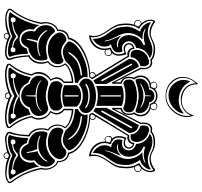

<svg xmlns="http://www.w3.org/2000/svg" viewBox="-46 -1042 1102 1049"><g transform="rotate(90 504.5 -518.0)"><path d="M505 -872Q462 -872 431.5 -899Q401 -926 401 -966Q401 -1008 437 -1047L440 -1049Q441 -1049 441 -1045Q441 -976 509 -963Q520 -961 529 -960Q557 -960 579.5 -977Q602 -994 609 -1021Q610 -1025 611 -1026Q613 -1025 613 -1024Q620 -1006 620 -991Q620 -945 585.5 -908.5Q551 -872 505 -872ZM406 -968Q406 -932 435 -904Q464 -876 504 -876Q548 -876 581 -912Q614 -948 614 -992Q614 -1000 612 -1010Q600 -984 577 -969.5Q554 -955 526 -955Q513 -955 507 -956Q439 -972 435 -1038Q406 -1005 406 -968ZM417 -970Q417 -990 426 -1007Q450 -958 503 -947Q522 -944 530 -944Q568 -944 601 -972Q597 -938 567 -913Q537 -888 501.5 -888Q466 -888 441.5 -913.5Q417 -939 417 -970ZM818 -10Q818 -9 817.5 -7Q817 -5 817 -4Q817 1 821.5 5Q826 9 831 9Q836 9 840.5 5Q845 1 845 -4Q845 -8 842 -11Q833 -16 831 -17Q826 -13 818 -10ZM491 -16Q490 -14 490 -12Q490 -7 495 -3Q500 1 505 1Q510 1 514 -3Q518 -7 518 -12Q518 -16 505 -22Q501 -20 491 -16ZM166 -11Q164 -7 164 -5Q164 0 168.5 4Q173 8 178 8Q183 8 187.5 4Q192 0 192 -5V-7Q191 -9 191 -10Q183 -13 178 -17ZM110 -737Q93 -737 93 -721Q93 -705 110 -705Q115 -705 118 -706Q122 -716 125 -720Q125 -725 124 -727Q116 -732 111 -737ZM448 -823Q431 -823 431 -808Q431 -796 442 -792Q454 -792 456 -793Q459 -803 463 -809Q461 -823 448 -823ZM727 -560Q727 -543 744 -543Q750 -543 755 -548Q755 -551 756.5 -557.5Q758 -564 758 -566V-568Q755 -569 743 -575Q727 -575 727 -560ZM605 -470Q606 -461 622 -461Q632 -463 632 -473Q632 -486 618 -486H614ZM891 -706Q894 -705 899 -705Q916 -705 916 -721Q916 -737 899 -737H898Q896 -735 890.5 -731Q885 -727 884 -726Q883 -725 883 -722Q889 -712 891 -706ZM566 -791Q578 -796 578 -807Q578 -823 562 -823Q546 -823 546 -809Q550 -803 553 -793Q555 -792 560 -791.5Q565 -791 566 -791ZM848 -784Q830 -784 808 -795.5Q786 -807 762 -807Q719 -807 702 -789Q694 -791 688 -791Q673 -791 665 -779.5Q657 -768 657 -750Q657 -748 657.5 -743Q658 -738 658 -735L578 -582Q577 -580 575 -579.5Q573 -579 571.5 -580.5Q570 -582 570 -585V-630Q570 -633 574 -634Q602 -640 602 -674Q602 -686 596 -697Q593 -700 595 -702Q608 -718 608 -736Q608 -757 591.5 -771.5Q575 -786 550 -786H548Q539 -820 505 -820Q470 -820 461 -786H458Q434 -786 417.5 -771.5Q401 -757 401 -736Q401 -718 414 -702Q416 -700 413 -697Q407 -686 407 -674Q407 -640 434 -634Q438 -633 438 -630V-585Q438 -574 430 -582L350 -735Q352 -745 352 -750Q352 -791 321 -791Q318 -791 306 -789Q289 -807 247 -807Q224 -807 201 -795.5Q178 -784 161 -784Q126 -784 99 -806Q94 -799 94 -790Q94 -774 106 -755.5Q118 -737 134 -730Q140 -728 136 -724Q117 -698 117 -658Q117 -640 120 -621Q124 -597 154 -554.5Q184 -512 184 -478Q184 -469 183 -463Q213 -471 229.5 -492Q246 -513 246 -539Q246 -556 241 -568Q239 -570 243 -574Q277 -584 277 -617Q277 -630 270 -648Q257 -643 248 -643Q233 -643 224.5 -651.5Q216 -660 216 -671Q216 -694 242 -701Q248 -702 248 -699Q248 -687 257 -680Q266 -673 278 -673Q285 -673 289 -674L405 -484Q407 -482 409.5 -477.5Q412 -473 413 -471Q406 -462 403 -455Q333 -455 268 -421.5Q203 -388 194 -339Q149 -333 149 -280Q130 -274 119 -256.5Q108 -239 108 -218Q108 -203 112 -194Q93 -99 39 -30Q35 -26 35 -22Q35 -18 39 -14Q61 -3 77 -3Q130 -3 179 -26Q219 -3 270 -3Q283 -3 296 -12Q302 -15 300 -18Q286 -61 282 -128Q300 -135 310.5 -153.5Q321 -172 321 -195Q321 -212 314 -231Q342 -251 342 -282Q342 -304 326 -323Q337 -342 369.5 -355Q402 -368 430 -368Q434 -368 434 -364V-316Q411 -298 411 -276Q411 -262 422 -243Q404 -233 393.5 -214.5Q383 -196 383 -176Q383 -154 394 -142Q380 -70 336 -20Q333 -15 339 -13Q356 -3 390 -3Q415 -3 449.5 -11.5Q484 -20 502 -31Q502 -34 506 -34Q507 -33 507 -31Q526 -20 560 -11.5Q594 -3 619 -3Q653 -3 670 -13Q676 -15 673 -20Q628 -72 614 -142Q626 -156 626 -176Q626 -222 586 -243Q598 -261 598 -276Q598 -298 575 -316V-364Q575 -368 579 -368Q607 -368 639 -355Q671 -342 682 -323Q667 -304 667 -282Q667 -251 695 -231Q688 -216 688 -195Q688 -172 698.5 -153.5Q709 -135 726 -128Q724 -64 709 -18Q707 -15 713 -12Q725 -3 739 -3Q789 -3 830 -26Q880 -3 932 -3Q948 -3 970 -14Q974 -18 974 -22Q974 -26 970 -30Q915 -101 897 -194Q901 -203 901 -218Q901 -239 890.5 -256.5Q880 -274 861 -280Q861 -333 815 -339Q806 -388 741 -421.5Q676 -455 606 -455Q603 -462 596 -471L720 -674Q724 -673 731 -673Q743 -673 752 -680.5Q761 -688 761 -699Q761 -702 767 -701Q793 -694 793 -671Q793 -660 784.5 -651.5Q776 -643 761 -643Q753 -643 738 -648Q732 -633 732 -617Q732 -584 766 -574Q770 -570 768 -568Q762 -553 762 -539Q762 -513 779 -492Q796 -471 826 -463Q825 -469 825 -478Q825 -512 855 -554.5Q885 -597 889 -621Q889 -623 890.5 -637.5Q892 -652 892 -658Q892 -698 873 -724Q871 -726 873.5 -729Q876 -732 880.5 -734.5Q885 -737 886 -738Q914 -757 914 -790Q914 -801 910 -806Q882 -784 848 -784ZM266 -543Q282 -543 282 -560Q282 -575 266 -575Q254 -569 251 -568L250 -566Q254 -552 254 -548Q259 -543 266 -543ZM754 -800Q778 -800 805 -787.5Q832 -775 850 -775Q884 -775 906 -793V-789Q906 -771 889 -753.5Q872 -736 854 -733Q882 -694 882 -658Q882 -642 879 -621Q875 -598 859 -577Q843 -556 829.5 -533Q816 -510 816 -477V-475Q798 -483 786 -501Q774 -519 774 -539Q774 -561 786 -574Q742 -583 742 -615Q742 -626 746 -637Q753 -634 765 -634Q781 -634 791.5 -644Q802 -654 802 -672Q802 -700 767 -711Q766 -736 751.5 -756.5Q737 -777 711 -785Q726 -800 754 -800ZM756 -715Q756 -681 728 -681Q726 -681 721.5 -681.5Q717 -682 714 -682V-686Q714 -702 700.5 -716Q687 -730 669 -734Q666 -742 666 -750Q666 -782 689 -782H694Q733 -773 747 -747Q756 -730 756 -715ZM587 -708Q584 -708 582 -709Q541 -725 505 -725Q467 -725 426 -709Q425 -708 422 -708Q410 -708 410 -731Q410 -754 428.5 -768Q447 -782 469 -782Q475 -811 505 -811Q534 -811 540 -782Q562 -782 580 -768Q598 -754 598 -731Q598 -708 587 -708ZM707 -673 589 -478 570 -489V-550L664 -726Q705 -718 707 -673ZM438 -641Q415 -644 415 -673Q415 -692 430 -700Q462 -716 505 -716Q548 -716 579 -700Q594 -692 594 -673Q594 -644 570 -641Q546 -653 505 -653Q463 -653 438 -641ZM559 -493Q534 -502 505 -502Q474 -502 450 -493V-633Q470 -643 505 -643Q537 -643 559 -633ZM802 -342Q776 -311 744 -311Q722 -311 691 -327Q660 -372 576 -377V-394Q590 -398 599 -409.5Q608 -421 608 -434Q608 -438 606 -446H615Q673 -446 734.5 -414Q796 -382 802 -342ZM812 -330Q827 -330 838.5 -318.5Q850 -307 850 -293Q850 -283 842 -270Q812 -229 756 -229Q726 -229 703 -242Q678 -255 678 -286Q678 -297 684 -305.5Q690 -314 698 -314Q700 -314 704 -312Q724 -302 746 -302Q777 -302 798 -325Q805 -330 812 -330ZM281 -681Q253 -681 253 -715Q253 -730 262 -747Q277 -774 316 -782H321Q331 -782 337 -772.5Q343 -763 343 -750Q343 -742 340 -734Q321 -730 307.5 -715.5Q294 -701 294 -685V-682Q291 -682 287 -681.5Q283 -681 281 -681ZM439 -489 420 -478 302 -673Q302 -692 313.5 -707Q325 -722 345 -726L439 -550ZM891 -221Q891 -179 857 -158Q858 -151 858 -138Q858 -115 846 -99Q834 -83 812 -83Q785 -83 767 -122Q738 -125 717 -145Q698 -160 698 -194Q698 -227 712 -227Q713 -227 714 -226.5Q715 -226 716 -226Q740 -219 758 -219Q814 -219 851 -263Q860 -273 872 -261Q891 -242 891 -221ZM410 -438Q410 -465 439.5 -478.5Q469 -492 505 -492Q545 -492 570 -478Q598 -461 598 -438Q598 -422 590.5 -414Q583 -406 567 -399Q542 -420 505 -420Q466 -420 442 -399Q410 -414 410 -438ZM813 -74Q839 -74 854 -91.5Q869 -109 869 -134Q869 -143 866 -152Q882 -161 890 -183Q895 -150 915.5 -103Q936 -56 962 -22Q949 -14 918 -14Q868 -14 830 -35Q793 -11 747 -11Q724 -11 718 -20Q733 -58 735 -122Q755 -115 762 -114Q775 -74 813 -74ZM563 -319Q542 -308 505 -308Q467 -308 446 -319V-388Q469 -411 505 -411Q540 -411 563 -388ZM159 -775Q177 -775 204 -787.5Q231 -800 254 -800Q282 -800 298 -785Q272 -777 257.5 -756.5Q243 -736 242 -711Q206 -699 206 -672Q206 -655 217 -644.5Q228 -634 244 -634Q256 -634 262 -637Q267 -627 267 -615Q267 -583 222 -574Q235 -561 235 -539Q235 -519 223 -501Q211 -483 193 -475V-477Q193 -519 163 -557.5Q133 -596 130 -621Q126 -649 126 -658Q126 -692 154 -733Q136 -736 119.5 -753.5Q103 -771 103 -789V-793Q125 -775 159 -775ZM584 -266Q583 -248 557.5 -238Q532 -228 506 -228Q479 -228 452.5 -237.5Q426 -247 425 -266Q424 -270 424 -276Q424 -297 446 -310Q474 -299 505 -299Q535 -299 563 -310Q585 -297 585 -276Q585 -270 584 -266ZM433 -377Q348 -372 318 -327Q287 -311 265 -311Q234 -311 206 -342Q212 -382 274 -414Q336 -446 394 -446H403Q401 -438 401 -434Q401 -421 410 -409.5Q419 -398 433 -394ZM614 -180Q614 -160 601 -147Q588 -134 568 -131Q555 -87 505 -83Q454 -87 438 -131Q420 -133 407 -147Q394 -161 394 -180Q394 -200 411 -219Q423 -231 434 -231Q438 -231 446 -229Q477 -218 506 -218Q531 -218 562 -229Q572 -231 575 -231Q586 -231 598 -219Q614 -201 614 -180ZM658 -25Q660 -23 657.5 -19Q655 -15 649 -14Q644 -14 635 -13.5Q626 -13 622 -13Q563 -13 505 -46Q445 -13 386 -13Q382 -13 373.5 -13.5Q365 -14 360 -14Q354 -15 351.5 -19Q349 -23 351 -25Q374 -53 383.5 -74Q393 -95 403 -136Q429 -122 433 -121Q454 -74 505 -74Q529 -74 548.5 -87.5Q568 -101 576 -122Q589 -125 606 -136Q616 -95 625.5 -74Q635 -53 658 -25ZM158 -293Q158 -307 170 -318.5Q182 -330 197 -330Q205 -330 210 -325Q233 -302 263 -302Q285 -302 305 -312Q307 -314 310 -314Q319 -314 325 -305.5Q331 -297 331 -286Q331 -255 306 -242Q283 -229 253 -229Q195 -229 167 -270Q158 -284 158 -293ZM197 -83Q175 -83 162.5 -98.5Q150 -114 150 -137Q150 -146 153 -158Q118 -178 118 -218Q118 -245 137 -261Q150 -274 158 -263Q193 -219 250 -219Q267 -219 293 -226H294Q296 -227 297 -227Q311 -227 311 -194Q311 -160 292 -145Q269 -125 242 -122Q222 -83 197 -83ZM140 -134Q140 -109 155 -91.5Q170 -74 196 -74Q215 -74 228 -85.5Q241 -97 246 -114Q252 -114 274 -122Q276 -58 291 -20Q284 -11 262 -11Q216 -11 179 -35Q141 -14 91 -14Q60 -14 46 -22Q73 -56 93.5 -102.5Q114 -149 118 -183Q128 -161 142 -152Q140 -140 140 -134ZM812 -746H822Q852 -746 871 -760Q874 -762 873.5 -763Q873 -764 870 -762Q851 -755 831 -753Q806 -753 786 -760Q783 -762 782 -756.5Q781 -751 785 -750Q832 -731 837 -673Q837 -642 817 -624Q805 -612 782 -612Q776 -612 774 -613Q770 -614 769 -612Q768 -611 770 -610Q771 -609 772 -609Q780 -606 786 -606Q800 -606 814 -614.5Q828 -623 834 -633Q831 -624 818 -594Q805 -564 803 -544Q803 -542 803 -541Q805 -542 806 -544Q808 -565 828.5 -601.5Q849 -638 849 -663Q849 -711 812 -746ZM566 -739Q539 -758 506 -760V-790Q506 -793 504.5 -793Q503 -793 503 -790L501 -760Q470 -758 442 -739Q438 -737 438 -734Q438 -732 441 -734Q469 -751 505 -751Q537 -751 566 -735Q569 -734 569 -736Q569 -738 566 -739ZM681 -683Q682 -685 680.5 -687Q679 -689 676.5 -689Q674 -689 673 -687L585 -527Q582 -522 588 -521Q591 -520 593 -523ZM508 -520V-626Q508 -629 504.5 -629Q501 -629 501 -626V-520Q501 -515 505 -516Q508 -517 508 -520ZM743 -346Q727 -376 698 -394Q666 -412 619 -416Q614 -416 615 -411Q616 -409 619 -408Q669 -403 694 -386Q719 -371 738 -342Q741 -338 743 -342Q745 -344 743 -346ZM424 -527 336 -687Q334 -692 330 -688Q327 -686 329 -683L416 -523Q418 -519 422 -521Q426 -523 424 -527ZM862 -220Q865 -225 863 -226.5Q861 -228 858 -223Q848 -205 825.5 -191Q803 -177 777 -177Q750 -177 728 -187Q723 -189 721.5 -187.5Q720 -186 725 -183Q751 -170 783 -170H795Q796 -168 806 -141Q807 -138 808.5 -130Q810 -122 811 -117Q812 -114 813 -113Q815 -112 816 -114Q816 -116 816 -118Q812 -155 806 -172Q824 -178 840 -192Q856 -206 862 -220ZM570 -439Q545 -458 504 -458Q464 -458 441 -441Q438 -439 440 -435.5Q442 -432 445 -434Q467 -450 505 -450Q544 -450 566 -434Q570 -430 571 -435Q572 -438 570 -439ZM742 -38Q742 -26 757 -26Q767 -26 770 -34Q784 -34 799 -39Q803 -40 829 -57Q862 -34 906 -34Q910 -26 919 -26Q934 -26 934 -38Q934 -53 920 -53Q914 -53 909.5 -48.5Q905 -44 906 -38Q857 -43 834 -65H823Q806 -50 798 -46Q785 -40 770 -39Q768 -52 757 -52Q742 -52 742 -38ZM508 -323V-394Q508 -397 504.5 -397Q501 -397 501 -394V-323Q501 -318 505 -319Q508 -320 508 -323ZM227 -612Q202 -612 187 -629Q172 -646 172 -673Q177 -731 224 -750Q229 -752 226 -758Q225 -761 222 -760Q203 -753 178 -753Q157 -755 140 -762Q132 -765 138 -760Q157 -746 187 -746H197Q161 -712 161 -665Q161 -639 180.5 -602Q200 -565 202 -544Q206 -534 206 -544Q204 -564 190 -594.5Q176 -625 174 -633Q180 -623 194 -614.5Q208 -606 222 -606Q230 -606 237 -609Q239 -609 240 -610Q242 -612 238 -613Q236 -613 234 -613Q232 -612 227 -612ZM390 -408Q393 -409 393 -412.5Q393 -416 390 -416Q343 -412 310 -394Q282 -376 266 -346Q263 -342 268 -341Q270 -340 271 -342Q294 -373 314 -386Q340 -403 390 -408ZM408 -42Q406 -54 393 -54Q388 -54 384.5 -49.5Q381 -45 381 -40Q381 -30 390 -26Q408 -24 408 -36V-38Q459 -38 506 -63Q544 -38 601 -38V-36Q601 -24 618 -26Q631 -31 628 -42Q627 -48 622 -51.5Q617 -55 612 -53Q603 -51 601 -42Q550 -46 508 -70Q507 -71 505 -71Q502 -71 501 -70Q459 -46 408 -42ZM284 -183Q288 -186 287 -187.5Q286 -189 282 -187Q258 -177 232 -177Q181 -177 150 -223Q145 -230 145 -224Q145 -223 146 -220Q164 -185 204 -172Q195 -147 193 -118Q192 -114 194 -113Q196 -112 197 -115Q198 -116 198 -117Q207 -157 214 -170H226Q258 -170 284 -183ZM89 -53Q75 -53 75 -38Q75 -26 90 -26Q99 -26 102 -34Q146 -34 180 -57Q201 -42 210 -39Q223 -34 239 -34Q242 -26 251 -26Q266 -26 266 -38Q266 -54 250 -52Q241 -50 239 -39Q225 -40 210 -46Q200 -51 186 -65H175Q152 -43 103 -38Q104 -45 99.5 -49Q95 -53 89 -53ZM508 -162Q561 -162 587 -190Q591 -195 588 -195Q587 -195 585 -193Q560 -168 505 -168Q450 -168 422 -193Q420 -196 419 -194.5Q418 -193 420 -191Q446 -162 501 -162L502 -113Q502 -109 504 -109Q506 -109 506 -113ZM920 -720Q920 -712 914 -706.5Q908 -701 900 -701Q899 -701 896.5 -701.5Q894 -702 893 -702Q900 -682 900 -658Q900 -651 898.5 -637Q897 -623 897 -621Q893 -596 862.5 -555Q832 -514 832 -481Q832 -474 834 -460Q837 -454 830 -454Q794 -460 774 -484Q754 -508 754 -538V-543Q749 -539 743 -539Q735 -539 729 -546Q723 -553 723 -562Q723 -578 738 -579Q724 -595 724 -617Q724 -634 732 -655Q734 -659 737 -657Q750 -650 760 -650Q771 -650 778.5 -656.5Q786 -663 786 -672Q786 -687 768 -694Q767 -681 756.5 -672Q746 -663 732 -663Q730 -663 722 -665L617 -490H618Q636 -490 636 -473Q636 -465 629 -460Q695 -455 753 -423Q811 -391 822 -345Q865 -337 867 -284Q886 -277 897 -257Q908 -237 908 -215Q908 -203 905 -194Q923 -100 975 -35Q981 -27 981 -21Q981 -13 975 -10Q955 4 926 4Q879 4 848 -9Q849 -7 849 -4Q849 3 843.5 8Q838 13 831 13Q824 13 818.5 8Q813 3 813 -4Q813 -6 814 -8Q803 -4 784 -0.5Q765 3 752 4L739 5Q724 5 709 -4Q699 -9 701 -21Q718 -70 718 -123Q681 -145 681 -194Q681 -216 687 -229Q661 -249 661 -282Q661 -302 674 -323Q665 -338 637.5 -348Q610 -358 583 -360V-318Q606 -301 606 -278Q606 -264 595 -245Q634 -221 634 -177Q634 -156 622 -140Q635 -77 678 -25Q681 -22 680.5 -15Q680 -8 674 -5Q655 5 619 5Q570 5 522 -14V-12Q522 -5 517 0Q512 5 505 5Q486 5 486 -12V-14Q438 5 390 5Q354 5 335 -5Q329 -8 328.5 -15Q328 -22 331 -25Q373 -75 386 -140Q374 -156 374 -177Q374 -220 414 -245Q403 -262 403 -278Q403 -301 426 -318V-360Q399 -358 371.5 -348Q344 -338 334 -323Q348 -303 348 -282Q348 -249 322 -229Q329 -210 329 -194Q329 -145 290 -123Q291 -69 308 -21Q310 -9 300 -4Q285 5 270 5Q228 5 196 -8V-5Q196 2 190 7Q184 12 178 12Q171 12 165.5 7Q160 2 160 -5Q160 -7 161 -9Q130 4 82 4Q53 4 34 -10Q28 -13 28 -21Q28 -29 34 -35Q88 -103 104 -194Q101 -203 101 -215Q101 -237 111.5 -257Q122 -277 142 -284Q142 -336 186 -345Q197 -392 255 -423.5Q313 -455 380 -460Q374 -466 374 -472Q374 -480 379 -485Q384 -490 392 -490L286 -665Q280 -663 277 -663Q263 -663 252.5 -672Q242 -681 241 -694Q223 -686 223 -672Q223 -663 230.5 -656.5Q238 -650 250 -650Q260 -650 273 -657Q274 -659 278 -655Q285 -632 285 -618Q285 -594 270 -579Q286 -577 286 -560Q286 -552 280.5 -545.5Q275 -539 266 -539Q262 -539 254 -543V-538Q254 -508 234.5 -484Q215 -460 179 -454Q172 -454 174 -460Q177 -470 177 -481Q177 -514 146.5 -555Q116 -596 112 -621Q109 -640 109 -658Q109 -682 116 -702Q115 -702 112.5 -701.5Q110 -701 109 -701Q101 -701 95 -706.5Q89 -712 89 -720Q89 -728 94.5 -734Q100 -740 108 -741Q88 -763 88 -790Q88 -807 96 -814Q99 -816 102 -814Q131 -791 165 -791Q180 -791 202.5 -803Q225 -815 249 -815Q291 -815 309 -797Q319 -799 323 -799Q340 -799 349.5 -785.5Q359 -772 359 -752Q359 -750 358.5 -745Q358 -740 358 -737L430 -595V-626Q400 -637 400 -675Q400 -688 405 -700Q393 -716 393 -736Q393 -756 405 -770.5Q417 -785 437 -790Q427 -797 427 -807Q427 -815 433.5 -821Q440 -827 448 -827Q464 -827 467 -813Q481 -828 505 -828Q527 -828 542 -814Q546 -827 562 -827Q570 -827 576 -821Q582 -815 582 -807Q582 -797 572 -790Q592 -785 604 -770.5Q616 -756 616 -736Q616 -716 604 -700Q609 -688 609 -675Q609 -637 578 -626V-595L651 -737Q650 -742 650 -752Q650 -772 659.5 -785.5Q669 -799 686 -799Q690 -799 700 -797Q718 -815 760 -815Q784 -815 806 -803Q828 -791 844 -791Q877 -791 906 -814Q910 -815 913 -814Q921 -806 921 -790Q921 -763 901 -741Q920 -739 920 -720ZM392 -486Q387 -486 382.5 -481.5Q378 -477 378 -472Q378 -464 386 -460Q388 -460 393 -460Q398 -460 399 -461L405 -469L395 -486Z"/></g></svg>

Font: Indiction Unicode
Style: Normal
Weight: 500
Version: Version 1.1